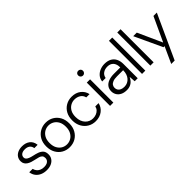

<svg xmlns="http://www.w3.org/2000/svg" viewBox="99 -1701 2892 2892"><g transform="rotate(-45 1545.5 -254.5)"><path d="M235 12Q177 12 131.5 -8Q86 -28 57.5 -65Q29 -102 22 -154H95Q101 -126 118.5 -102.5Q136 -79 166 -64.5Q196 -50 237 -50Q275 -50 299 -61Q323 -72 335 -91Q347 -110 347 -133Q347 -165 331.5 -182.5Q316 -200 287 -209Q258 -218 217 -226Q187 -232 157 -241.5Q127 -251 102 -266.5Q77 -282 62 -306Q47 -330 47 -363Q47 -406 68 -438.5Q89 -471 128.5 -489.5Q168 -508 221 -508Q297 -508 346.5 -469.5Q396 -431 404 -357H333Q329 -398 299 -422Q269 -446 219 -446Q171 -446 145 -425.5Q119 -405 119 -370Q119 -349 133.5 -334Q148 -319 175.5 -308Q203 -297 240 -289Q285 -280 325.5 -265.5Q366 -251 392.5 -222.5Q419 -194 419 -140Q420 -96 397.5 -61.5Q375 -27 333.5 -7.5Q292 12 235 12Z M723 12Q654 12 598.5 -20Q543 -52 510.5 -110.5Q478 -169 478 -248Q478 -328 511 -386Q544 -444 600 -476Q656 -508 724 -508Q795 -508 850 -476Q905 -444 937.5 -386Q970 -328 970 -247Q970 -169 937 -110.5Q904 -52 848.5 -20Q793 12 723 12ZM723 -48Q769 -48 808.5 -70.5Q848 -93 873 -137.5Q898 -182 898 -248Q898 -315 873.5 -359Q849 -403 809.5 -425.5Q770 -448 725 -448Q679 -448 639.5 -425.5Q600 -403 575 -359Q550 -315 550 -248Q550 -182 574.5 -137.5Q599 -93 638 -70.5Q677 -48 723 -48Z M1277 12Q1208 12 1152.5 -20.5Q1097 -53 1064.5 -111.5Q1032 -170 1032 -248Q1032 -327 1064 -385Q1096 -443 1152 -475.5Q1208 -508 1277 -508Q1364 -508 1422.5 -463Q1481 -418 1497 -344H1427Q1416 -394 1374.5 -421Q1333 -448 1277 -448Q1233 -448 1193 -425.5Q1153 -403 1128.5 -359Q1104 -315 1104 -248Q1104 -198 1118.5 -160.5Q1133 -123 1157.5 -97.5Q1182 -72 1213 -59.5Q1244 -47 1277 -47Q1314 -47 1345.5 -59.5Q1377 -72 1398.5 -95Q1420 -118 1427 -152H1497Q1482 -80 1423 -34Q1364 12 1277 12Z M1590 0V-496H1660V0ZM1625 -611Q1604 -611 1589 -626Q1574 -641 1574 -663Q1574 -686 1588.5 -700Q1603 -714 1625 -714Q1646 -714 1661 -700Q1676 -686 1676 -663Q1676 -641 1661 -626Q1646 -611 1625 -611Z M1941 12Q1879 12 1838 -9.5Q1797 -31 1777 -66Q1757 -101 1757 -142Q1757 -194 1784 -229.5Q1811 -265 1860 -283Q1909 -301 1973 -301H2109Q2109 -348 2093.5 -381Q2078 -414 2049 -431Q2020 -448 1977 -448Q1925 -448 1887 -421.5Q1849 -395 1840 -344H1766Q1772 -398 1803.5 -434.5Q1835 -471 1881 -489.5Q1927 -508 1977 -508Q2046 -508 2090.5 -482Q2135 -456 2157 -410.5Q2179 -365 2179 -305V0H2115L2108 -96H2105Q2095 -75 2080 -55Q2065 -35 2045.5 -20.5Q2026 -6 2000 3Q1974 12 1941 12ZM1948 -50Q1984 -50 2013.5 -64Q2043 -78 2064.5 -103Q2086 -128 2097.5 -162.5Q2109 -197 2109 -237V-241H1978Q1924 -241 1891.5 -228Q1859 -215 1844.5 -193.5Q1830 -172 1830 -144Q1830 -116 1843.5 -95Q1857 -74 1883.5 -62Q1910 -50 1948 -50Z M2271 0V-705H2341V0Z M2448 0V-705H2518V0Z M2688 205 2807 -56H2784L2579 -496H2655L2829 -112H2832L3010 -496H3082L2761 205Z"/></g></svg>

Font: DM Sans 36pt Light
Style: Regular
Weight: 300
Designer: Colophon Foundry, Jonny Pinhorn
Foundry: Colophon Foundry
Version: Version 4.004;gftools[0.9.30]